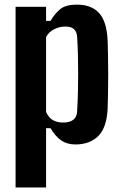

<svg xmlns="http://www.w3.org/2000/svg" viewBox="-20 -630 536 850"><path d="M49 200V-600H184V-537.5H203.5Q224.5 -572.5 248.5 -591Q272.5 -609.5 321 -609.5Q384 -609.5 418.2 -572.8Q452.5 -536 456.5 -451Q457.5 -424.5 458.2 -384Q459 -343.5 459 -299Q459 -254.5 458.2 -214.5Q457.5 -174.5 456.5 -149Q452.5 -64.5 414.8 -27.5Q377 9.5 314 9.5Q278 9.5 252.5 -7.2Q227 -24 203.5 -62.5H184V200ZM260.5 -87.5Q288.5 -87.5 304.5 -99.8Q320.5 -112 321.5 -138Q324 -179 325 -221Q326 -263 326 -305.2Q326 -347.5 325 -388Q324 -428.5 321.5 -465.5Q320.5 -489 307.8 -500.8Q295 -512.5 268.5 -512.5Q243 -512.5 218.8 -500Q194.5 -487.5 184 -465.5V-134.5Q195.5 -109 214 -98.2Q232.5 -87.5 260.5 -87.5Z"/></svg>

Font: Big Shoulders Text Thin ExtraBold
Style: Regular
Weight: 800
Version: Version 2.002